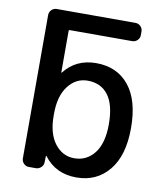

<svg xmlns="http://www.w3.org/2000/svg" viewBox="-85 -842 765 900"><g transform="rotate(10 297.5 -392.0)"><path d="M446.3 -283.2Q446.3 -376 411.6 -421.9Q377 -467.8 313.5 -467.8Q257.8 -467.8 221.2 -419.9Q184.6 -372.1 184.6 -288.1V-278.3Q184.6 -193.4 221.2 -146Q257.8 -98.6 313.5 -98.6Q373 -98.6 409.7 -146Q446.3 -193.4 446.3 -283.2ZM184.6 -85.9Q183.6 -86.9 182.6 -86.9Q181.6 -86.9 181.6 -85.9L180.7 -55.7Q180.7 -42 169.9 -31.7Q159.2 -21.5 144.5 -21.5H111.3Q97.7 -21.5 87.4 -31.7Q77.1 -42 77.1 -56.6V-738.3Q77.1 -752.9 87.4 -763.2Q97.7 -773.4 111.3 -773.4H486.3Q501 -773.4 511.2 -763.2Q521.5 -752.9 521.5 -738.3V-720.7Q521.5 -707 511.2 -696.8Q501 -686.5 486.3 -686.5H189.5Q184.6 -686.5 184.6 -681.6V-484.4Q184.6 -483.4 185.5 -483.4Q186.5 -483.4 187.5 -484.4Q243.2 -555.7 338.9 -555.7Q438.5 -555.7 495.1 -485.8Q551.8 -416 551.8 -283.2Q551.8 -153.3 493.7 -82.5Q435.5 -11.7 338.9 -11.7Q240.2 -11.7 184.6 -85.9Z"/></g></svg>

Font: Gen Jyuu GothicL Medium
Style: Regular
Weight: 500
Designer: [Source Han Sans]
Ryoko NISHIZUKA  (kana & ideographs); Paul D. Hunt (Latin, Greek & Cyrillic); Wenlong ZHANG  (bopomofo
Version: Version 1.002.20150607